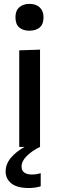

<svg xmlns="http://www.w3.org/2000/svg" viewBox="-20 -756 305 988"><path d="M79 0V-497L186 -500.5V0ZM131 -598Q98.5 -598 79 -614.8Q59.5 -631.5 59.5 -667.5Q59.5 -701 79.2 -718.5Q99 -736 132 -736Q165 -736 184.5 -717.8Q204 -699.5 204 -667.5Q204 -631.5 184.5 -614.8Q165 -598 131 -598ZM128 211.5Q68 211.5 38.5 187.8Q9 164 9 127Q9 89 35 57.2Q61 25.5 107 -0.5V-22.5L163 -27.5L185.5 0Q145.5 19.5 118.2 46.2Q91 73 91 101Q91 122 105.2 132Q119.5 142 143.5 142Q159.5 142 171 139.8Q182.5 137.5 189.5 135V202.5Q178.5 206.5 161.8 209Q145 211.5 128 211.5Z"/></svg>

Font: Heraclito Medium
Style: Regular
Weight: 500
Designer: Kostas Bartsokas (font) & Cristiano Sobral (main changes)
Foundry: Kostas Bartsokas (font) & Cristiano Sobral (main changes)
Version: Version 1.00;July 8, 2020;FontCreator 13.0.0.2655 64-bit